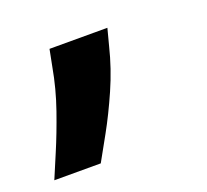

<svg xmlns="http://www.w3.org/2000/svg" viewBox="-85 -173 458 425"><g transform="rotate(-20 144.0 39.5)"><path d="M203.8 -99.4 193.5 -60Q181.5 -11 160.9 35.7Q140.3 82.4 119.7 119.5Q99.1 156.6 87.4 177.6H-22Q-13.8 158 2.1 120.6Q18.1 83.1 34.6 35.9Q51.1 -11.4 59.7 -59.7L67.5 -99.4Z"/></g></svg>

Font: Inter UI Extra Bold
Style: Italic
Weight: 800
Italic angle: 9.39999°
Designer: Rasmus Andersson
Foundry: rsms
Version: 3.2;8d6f07862